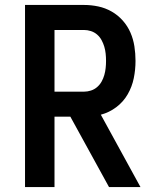

<svg xmlns="http://www.w3.org/2000/svg" viewBox="-20 -755 640 775"><path d="M81 0V-735H319Q348 -735 376.5 -729Q405 -723 430.5 -708.5Q456 -694 475.5 -672Q495 -650 506.5 -623.5Q518 -597 522.5 -568Q527 -539 527 -509Q527 -474 520 -439.5Q513 -405 495.5 -374.5Q478 -344 449.5 -322.5Q421 -301 387 -292L547 0H420L264 -284H200V0ZM200 -385H319Q333 -385 347 -389.5Q361 -394 372 -403.5Q383 -413 390 -425.5Q397 -438 401 -452Q405 -466 406.5 -480.5Q408 -495 408 -509Q408 -524 406.5 -538.5Q405 -553 401 -566.5Q397 -580 390 -593Q383 -606 372 -615.5Q361 -625 347 -629.5Q333 -634 319 -634H200Z"/></svg>

Font: Iosevka Custom Extended
Style: Bold
Weight: 700
Width: 7
Monospace: yes
Designer: Belleve Invis
Foundry: Belleve Invis
Version: Version 11.2.4; ttfautohint (v1.8.4)